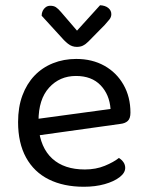

<svg xmlns="http://www.w3.org/2000/svg" viewBox="-20 -700 559 733"><path d="M104 -180 100 -243 402 -284Q398 -339 364 -374.5Q330 -410 270 -410Q208 -410 167.5 -365.5Q127 -321 127 -238V-216Q134 -136 179.5 -94.5Q225 -53 304 -53Q346 -53 380 -67Q414 -81 434 -97Q445 -90 451.5 -80.5Q458 -71 458 -59Q458 -40 436.5 -23.5Q415 -7 379.5 3Q344 13 300 13Q223 13 166.5 -15Q110 -43 79.5 -98.5Q49 -154 49 -234Q49 -291 65.5 -335.5Q82 -380 111.5 -411Q141 -442 182 -458.5Q223 -475 271 -475Q332 -475 378.5 -449Q425 -423 451.5 -376.5Q478 -330 478 -270Q478 -248 468 -238.5Q458 -229 440 -227ZM213 -654 274 -583 362 -680Q382 -679 393.5 -669.5Q405 -660 405 -646Q405 -635 398 -626Q391 -617 380 -605L317 -541Q307 -531 297 -526Q287 -521 273 -521Q264 -521 255.5 -524Q247 -527 239.5 -533Q232 -539 224 -547L139 -640Q139 -650 143 -658.5Q147 -667 154.5 -672.5Q162 -678 172 -678Q185 -678 193.5 -672.5Q202 -667 213 -654Z"/></svg>

Font: Baloo Bhaijaan 2
Style: Regular
Weight: 400
Designer: Sanskriti Dholi, Noopur Datye and Ek Type
Foundry: Ek Type
Version: Version 1.701